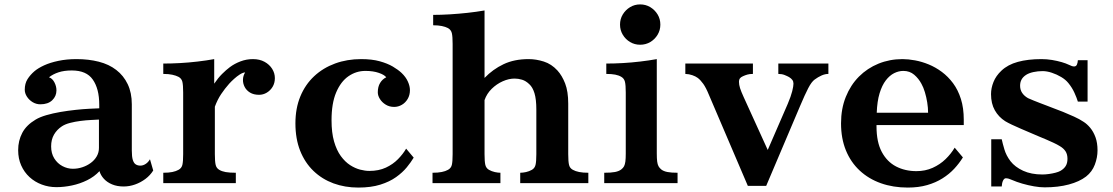

<svg xmlns="http://www.w3.org/2000/svg" viewBox="-20 -827 5028 867"><path d="M325.2 -560.1Q380.4 -560.1 426.3 -548.3Q472.2 -536.6 504.9 -511.2Q538.1 -485.8 556.6 -447Q575.2 -408.2 575.2 -356V-147Q575.2 -119.1 579.8 -104.5Q584.5 -89.8 593.3 -84.5Q602.1 -79.1 613.8 -79.1Q626 -79.1 637.7 -86.7Q649.4 -94.2 657.2 -107.9L671.9 -57.1Q658.2 -35.2 636.7 -19Q615.2 -2.9 589.8 6.1Q564.5 15.1 538.1 15.1Q508.8 15.1 486.1 5.6Q463.4 -3.9 449 -19.8Q434.6 -35.6 429.2 -54.2Q406.2 -29.3 373.5 -13.2Q340.8 2.9 304.7 10.5Q268.6 18.1 234.9 18.1Q199.7 18.1 168.5 6.3Q137.2 -5.4 113.3 -27.3Q89.4 -49.3 75.7 -80.1Q62 -110.8 62 -148.9Q62 -191.9 80.6 -227.1Q99.1 -262.2 141.1 -287.1Q159.7 -298.3 189 -306.9Q218.3 -315.4 252.4 -321.3Q286.6 -327.1 320.8 -330.8Q355 -334.5 383.8 -335.9L428.2 -337.9V-353Q428.2 -390.6 420.7 -419.2Q413.1 -447.8 398.9 -467.8Q370.6 -508.8 304.2 -508.8Q269.5 -508.8 244.4 -500.5Q219.2 -492.2 201.2 -478Q216.3 -473.1 225.6 -455.3Q234.9 -437.5 234.9 -418.9Q234.9 -392.6 215.8 -374.3Q196.8 -356 162.1 -356Q143.6 -356 127.4 -365.7Q111.3 -375.5 101.6 -390.6Q91.8 -405.8 91.8 -421.9Q91.8 -449.7 104.2 -469.5Q116.7 -489.3 136.2 -505.9Q152.3 -519.5 179.4 -532Q206.5 -544.4 243.7 -552.2Q280.8 -560.1 325.2 -560.1ZM391.1 -285.2Q369.1 -284.2 344 -281Q318.8 -277.8 296.4 -272Q273.9 -266.1 259.8 -256.8Q236.8 -241.7 223.9 -219.2Q210.9 -196.8 210.9 -166Q210.9 -134.3 225.1 -111.6Q239.3 -88.9 262 -76.9Q284.7 -64.9 309.1 -64.9Q331.1 -64.9 351.8 -71.8Q372.6 -78.6 389.6 -91.1Q406.7 -103.5 416.7 -120.8Q426.8 -138.2 426.8 -159.2V-287.1Z M947.3 -449.2Q964.4 -474.6 982.7 -492.9Q1001 -511.2 1018.1 -523.9Q1039.1 -539.6 1065.9 -549.8Q1092.8 -560.1 1122.1 -560.1Q1152.3 -560.1 1174.6 -547.9Q1196.8 -535.6 1209 -516.1Q1221.2 -496.6 1221.2 -474.1Q1221.2 -452.1 1211.2 -435.3Q1201.2 -418.5 1184.8 -408.7Q1168.5 -398.9 1149.9 -398.9Q1125.5 -398.9 1109.1 -408.9Q1092.8 -418.9 1084.7 -434.6Q1076.7 -450.2 1077.1 -467.5Q1077.6 -484.9 1086.9 -500Q1076.7 -499.5 1063.2 -491Q1049.8 -482.4 1037.1 -470.9Q1024.4 -459.5 1015.1 -449.2Q995.1 -426.8 978.5 -401.9Q961.9 -377 950.2 -345.2V-130.9Q950.2 -97.2 953.9 -82.3Q957.5 -67.4 970.2 -60.1Q981.4 -53.2 999 -50Q1016.6 -46.9 1044.9 -46.9V0H717.3V-46.9Q741.7 -46.9 758.3 -50.3Q774.9 -53.7 786.1 -60.1Q799.8 -67.4 803.5 -82.3Q807.1 -97.2 807.1 -130.9V-409.2Q807.1 -442.9 803.5 -457.8Q799.8 -472.7 786.1 -480Q774.9 -485.8 758.3 -489.5Q741.7 -493.2 717.3 -493.2V-540Q753.4 -540 793.2 -542.2Q833 -544.4 872.6 -549.1Q912.1 -553.7 947.3 -560.1Z M1610.8 -560.1Q1659.7 -560.1 1694.8 -550.3Q1730 -540.5 1753.9 -526.4Q1777.8 -512.2 1793 -498Q1812.5 -479.5 1821.8 -458.7Q1831.1 -438 1831.1 -419.9Q1831.1 -397.5 1821 -380.4Q1811 -363.3 1794.7 -353.8Q1778.3 -344.2 1759.8 -344.2Q1738.3 -344.2 1721.7 -354.5Q1705.1 -364.7 1695.6 -379.9Q1686 -395 1686 -410.2Q1686 -435.5 1696.5 -452.6Q1707 -469.7 1724.1 -478Q1715.8 -489.3 1690.4 -498Q1665 -506.8 1629.9 -506.8Q1588.4 -506.8 1553.7 -482.9Q1519 -459 1498 -409.7Q1477.1 -360.4 1477.1 -284.2Q1477.1 -228 1488.5 -188.2Q1500 -148.4 1519 -122.3Q1538.1 -96.2 1560.8 -81.5Q1583.5 -66.9 1606.2 -61Q1628.9 -55.2 1647.9 -55.2Q1690.4 -55.2 1722.4 -70.1Q1754.4 -85 1777.1 -108.2Q1799.8 -131.3 1814 -155.8L1848.1 -115.2Q1835.9 -94.7 1816.9 -71.5Q1797.9 -48.3 1768.6 -27.3Q1739.3 -6.3 1697.3 6.8Q1655.3 20 1598.1 20Q1537.6 20 1485.8 1Q1434.1 -18.1 1395.5 -55.2Q1356.9 -92.3 1335.4 -146.2Q1314 -200.2 1314 -270Q1314 -337.9 1336.2 -391.6Q1358.4 -445.3 1398.7 -482.9Q1439 -520.5 1493.2 -540.3Q1547.4 -560.1 1610.8 -560.1Z M2168 -475.1Q2205.6 -514.2 2253.9 -537.1Q2302.2 -560.1 2367.2 -560.1Q2400.9 -560.1 2435.5 -549.1Q2470.2 -538.1 2497.1 -508.8Q2518.1 -485.8 2532 -450Q2545.9 -414.1 2545.9 -358.9V-130.9Q2545.9 -97.2 2549.6 -82.3Q2553.2 -67.4 2566.9 -60.1Q2578.1 -53.7 2595.2 -50.3Q2612.3 -46.9 2636.7 -46.9V0H2329.1V-46.9Q2340.8 -46.9 2355.2 -50Q2369.6 -53.2 2381.8 -60.1Q2394.5 -67.4 2398.2 -82.3Q2401.9 -97.2 2401.9 -130.9V-332Q2401.9 -378.4 2393.6 -405.8Q2385.3 -433.1 2370.1 -446.8Q2354.5 -461.9 2337.6 -467Q2320.8 -472.2 2303.7 -472.2Q2277.8 -472.2 2250.2 -460Q2222.7 -447.8 2200.4 -426Q2178.2 -404.3 2168 -375V-130.9Q2168 -97.2 2171.6 -82.3Q2175.3 -67.4 2188 -60.1Q2200.2 -53.2 2214.6 -50Q2229 -46.9 2239.7 -46.9V0H1933.1V-46.9Q1957.5 -46.9 1974.6 -50.3Q1991.7 -53.7 2002.9 -60.1Q2016.6 -67.4 2020.3 -82.3Q2023.9 -97.2 2023.9 -130.9V-628.9Q2023.9 -662.6 2020.3 -677.5Q2016.6 -692.4 2002.9 -700.2Q1991.7 -706.1 1975.1 -709.5Q1958.5 -712.9 1936 -712.9V-759.8Q1971.2 -759.8 2011 -762.2Q2050.8 -764.6 2091.1 -769Q2131.3 -773.4 2168 -779.8Z M2870.6 -807.1Q2896 -807.1 2916.5 -794.7Q2937 -782.2 2949.5 -761.7Q2961.9 -741.2 2961.9 -715.8Q2961.9 -690.9 2949.5 -670.2Q2937 -649.4 2916.5 -637.2Q2896 -625 2870.6 -625Q2845.7 -625 2825.2 -637.2Q2804.7 -649.4 2792.2 -670.2Q2779.8 -690.9 2779.8 -715.8Q2779.8 -741.2 2792.2 -761.7Q2804.7 -782.2 2825.2 -794.7Q2845.7 -807.1 2870.6 -807.1ZM2945.8 -133.8Q2945.8 -111.3 2947.5 -97.9Q2949.2 -84.5 2953.6 -76.4Q2958 -68.4 2965.8 -62Q2976.1 -53.7 2993.7 -50.3Q3011.2 -46.9 3039.6 -46.9V0H2708.5V-46.9Q2739.3 -46.9 2757.1 -50.3Q2774.9 -53.7 2785.6 -62Q2793.9 -68.4 2798.1 -76.4Q2802.2 -84.5 2804 -97.9Q2805.7 -111.3 2805.7 -133.8V-409.2Q2805.7 -442.9 2802 -457.8Q2798.3 -472.7 2785.6 -480Q2774.4 -486.8 2758.1 -490Q2741.7 -493.2 2717.8 -493.2V-540Q2753.4 -540 2792.5 -542.2Q2831.5 -544.4 2870.8 -549.1Q2910.2 -553.7 2945.8 -560.1Z M3074.7 -540H3379.9V-493.2Q3364.7 -493.2 3354.7 -490.2Q3344.7 -487.3 3335 -482.9Q3325.2 -478.5 3321 -472.9Q3316.9 -467.3 3316.9 -458Q3316.9 -444.3 3321.8 -429Q3326.7 -413.6 3337.9 -389.2L3446.8 -149.9L3537.1 -357.9Q3551.8 -392.6 3557.4 -415.3Q3563 -438 3563 -449.2Q3563 -459 3558.1 -465.8Q3553.2 -472.7 3543 -479Q3535.2 -483.4 3522.9 -488.3Q3510.7 -493.2 3494.6 -493.2V-540H3720.7V-493.2Q3705.6 -493.2 3689.7 -486.1Q3673.8 -479 3658.7 -467.8Q3644.5 -457.5 3629.6 -428.7Q3614.7 -399.9 3592.8 -348.1L3439.9 12.2H3356.9L3181.6 -397.9Q3168 -431.2 3155.8 -448.2Q3143.6 -465.3 3130.9 -475.1Q3121.1 -482.4 3106.2 -487.5Q3091.3 -492.7 3074.7 -493.2Z M4055.2 -560.1Q4081.5 -560.1 4112.1 -554.4Q4142.6 -548.8 4173.6 -536.1Q4204.6 -523.4 4232.9 -502.4Q4261.2 -481.4 4283.7 -451.2Q4306.2 -420.9 4319.1 -380.1Q4332 -339.4 4332 -286.1V-262.2H3938V-255.9Q3938 -185.5 3961.7 -141.1Q3985.4 -96.7 4026.1 -75.4Q4066.9 -54.2 4118.2 -54.2Q4158.2 -54.2 4191.4 -69.1Q4224.6 -84 4249.8 -108.4Q4274.9 -132.8 4291 -160.2L4328.1 -116.2Q4311.5 -89.4 4288.8 -64.9Q4266.1 -40.5 4235.8 -21.5Q4205.6 -2.4 4166.7 8.8Q4127.9 20 4079.1 20Q4013.2 20 3958 0.5Q3902.8 -19 3862.3 -56.6Q3821.8 -94.2 3799.8 -147.9Q3777.8 -201.7 3777.8 -270Q3777.8 -335.9 3799.3 -389.4Q3820.8 -442.9 3858.6 -481Q3896.5 -519 3947 -539.6Q3997.6 -560.1 4055.2 -560.1ZM4059.1 -506.8Q4038.1 -506.8 4017.6 -496.6Q3997.1 -486.3 3980 -464.1Q3962.9 -441.9 3951.9 -405.8Q3940.9 -369.6 3939 -317.9H4170.9Q4170.9 -340.3 4167 -364.5Q4163.1 -388.7 4156.5 -410.6Q4149.9 -432.6 4141.1 -448.2Q4128.4 -472.2 4108.2 -489.5Q4087.9 -506.8 4059.1 -506.8Z M4683.1 -560.1Q4707 -560.1 4730.7 -556.2Q4754.4 -552.2 4774.4 -546.4Q4794.4 -540.5 4807.1 -534.2Q4821.3 -526.9 4830.1 -526.9Q4839.4 -526.9 4843 -535.4Q4846.7 -543.9 4847.2 -555.2H4891.1V-368.2H4847.2Q4842.3 -384.8 4831.8 -408Q4821.3 -431.2 4804.2 -452.1Q4792 -467.3 4772 -479.2Q4752 -491.2 4729.7 -498.5Q4707.5 -505.9 4688 -505.9Q4666.5 -505.9 4646.2 -501.5Q4626 -497.1 4613.3 -488.8Q4599.1 -479.5 4592.8 -467.5Q4586.4 -455.6 4586.4 -439.9Q4586.4 -421.4 4595.7 -407.5Q4605 -393.6 4622.1 -383.8Q4632.8 -378.9 4647.5 -373Q4662.1 -367.2 4677.2 -361.3Q4692.4 -355.5 4704.1 -351.1L4738.3 -337.9Q4755.9 -331.5 4780.3 -321.8Q4804.7 -312 4829.8 -300.5Q4855 -289.1 4873 -276.9Q4888.7 -267.1 4903.1 -249.8Q4917.5 -232.4 4926.8 -207.3Q4936 -182.1 4936 -147.9Q4936 -115.7 4923.8 -83.5Q4911.6 -51.3 4884.3 -29.8Q4854.5 -6.8 4806.4 6.1Q4758.3 19 4697.3 19Q4675.8 19 4649.2 14.4Q4622.6 9.8 4596.4 2.2Q4570.3 -5.4 4550.3 -14.2Q4542 -18.1 4535.2 -20Q4528.3 -22 4522 -22Q4514.6 -22 4509.5 -11.7Q4504.4 -1.5 4503.4 15.1H4456.1V-198.2H4503.4Q4507.3 -180.2 4515.4 -152.6Q4523.4 -125 4543 -99.1Q4563.5 -72.8 4600.1 -55.9Q4636.7 -39.1 4687 -39.1Q4700.7 -39.1 4716.6 -41.3Q4732.4 -43.5 4746.3 -47.1Q4760.3 -50.8 4768.1 -55.2Q4783.7 -64 4792 -76.9Q4800.3 -89.8 4800.3 -109.9Q4800.3 -130.4 4791.5 -143.8Q4782.7 -157.2 4766.1 -167Q4754.4 -174.3 4737.1 -182.4Q4719.7 -190.4 4702.6 -197.8Q4685.5 -205.1 4673.3 -210L4633.3 -227.1Q4611.8 -236.3 4590.1 -245.6Q4568.4 -254.9 4549.8 -263.7Q4531.2 -272.5 4519 -279.8Q4489.3 -298.8 4472.2 -329.1Q4455.1 -359.4 4455.1 -401.9Q4455.1 -429.2 4466.3 -457Q4477.5 -484.9 4502 -507.8Q4530.8 -535.2 4576.2 -547.6Q4621.6 -560.1 4683.1 -560.1Z"/></svg>

Font: BIZ UDPMincho
Style: Bold
Weight: 700
Designer: TypeBank Co., Ltd.
Foundry: Morisawa Inc.
Version: Version 1.06